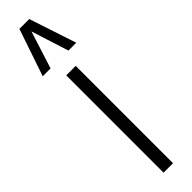

<svg xmlns="http://www.w3.org/2000/svg" viewBox="-309 -768 745 745"><g transform="rotate(-45 64.0 -395.0)"><path d="M39 0V-534H91V0ZM-28 -596 38 -790H92L156 -596H113L64 -750L15 -596Z"/></g></svg>

Font: Georama ExtraCondensed Light
Style: Regular
Weight: 300
Width: 2
Designer: Jean-Baptiste Levee
Foundry: Production Type
Version: Version 1.000